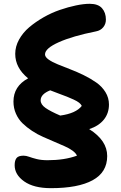

<svg xmlns="http://www.w3.org/2000/svg" viewBox="-20 -730 635 1010"><path d="M248 259.8Q157.7 259.8 107.4 224.4Q57.1 189 57.1 139.2Q57.1 113.8 67.1 101.3Q77.1 88.9 104 88.9Q117.2 88.9 133.1 94.7Q148.9 100.6 173.1 106.7Q197.3 112.8 230 112.8Q319.3 112.8 384.8 88.9Q379.4 75.7 361.8 62.7Q344.2 49.8 320.1 39.3Q295.9 28.8 266.1 15.9Q236.3 2.9 206.5 -10Q176.8 -22.9 148.7 -41.5Q120.6 -60.1 98.9 -81.1Q77.1 -102.1 64 -131.6Q50.8 -161.1 50.8 -195.8Q50.8 -276.4 127.9 -317.9Q60.1 -372.6 60.1 -446.8Q60.1 -485.4 80.3 -522Q100.6 -558.6 133.8 -586.7Q167 -614.7 208.7 -638.7Q250.5 -662.6 294.4 -677.7Q338.4 -692.9 379.4 -701.4Q420.4 -710 452.1 -710Q496.1 -710 516.6 -686.8Q537.1 -663.6 537.1 -627Q537.1 -603.5 522.9 -586.4Q508.8 -569.3 484.9 -564.9Q362.3 -540.5 289.6 -508.1Q216.8 -475.6 216.8 -443.8Q216.8 -430.2 235.4 -417Q253.9 -403.8 283.7 -391.6Q313.5 -379.4 349.1 -365.7Q384.8 -352.1 420.7 -334.5Q456.5 -316.9 486.3 -296.1Q516.1 -275.4 534.7 -245.4Q553.2 -215.3 553.2 -180.2Q553.2 -134.3 526.4 -100.8Q499.5 -67.4 449.2 -50.8Q543.9 8.8 543.9 90.8Q543.9 176.3 467.5 218Q391.1 259.8 248 259.8ZM193.8 -202.1Q193.8 -180.2 219.7 -162.1Q245.6 -144 296.9 -122.1Q379.4 -133.3 410.2 -172.9Q406.2 -181.6 395.8 -189.9Q385.3 -198.2 366.9 -206.5Q348.6 -214.8 332.8 -221.2Q316.9 -227.5 288.8 -237.8Q260.7 -248 244.1 -254.9Q193.8 -234.9 193.8 -202.1Z"/></svg>

Font: Shantell Sans Irregular
Style: Bold
Weight: 700
Designer: Stephen Nixon, Anya Danilova, Shantell Martin
Foundry: Arrow Type
Version: Version 1.006;[9816181b4]